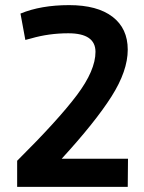

<svg xmlns="http://www.w3.org/2000/svg" viewBox="-20 -730 564 750"><path d="M480 -110 479 0H47V-102Q207 -261 280 -358Q353 -455 353 -527.5Q353 -600 247 -600Q171 -600 102 -580L79 -574L60 -677Q140 -710 250 -710Q360 -710 419.5 -664.5Q479 -619 479 -536Q479 -453 415.5 -353Q352 -253 221 -110Z"/></svg>

Font: Gudea
Style: Bold
Weight: 700
Designer: Agustina Mingote
Foundry: Agustina Mingote
Version: Version 1.002